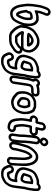

<svg xmlns="http://www.w3.org/2000/svg" viewBox="1394 -2212 1040 3869"><g transform="rotate(90 1914.5 -277.0)"><path d="M220 -460C245 -472 267 -480 317 -485C338 -488 344 -486 370 -486C375 -486 390 -481 410 -464C435 -444 458 -392 455 -343C453 -303 453 -294 447 -250C444 -233 435 -204 419 -166C390 -98 364 -57 348 -44C317 -18 289 -11 249 -11C224 -11 196 -22 171 -54C143 -90 129 -131 122 -175C112 -237 101 -292 106 -367C107 -383 108 -405 110 -421L128 -545C132 -570 144 -610 152 -629C162 -652 162 -668 177 -693C186 -708 187 -717 203 -724C235 -738 257 -708 244 -681C237 -669 231 -657 227 -642C218 -610 202 -581 197 -545L187 -482C187 -482 177 -440 220 -460ZM243 -520 247 -545C250 -566 259 -590 266 -608C271 -620 276 -642 282 -652L288 -663C316 -714 286 -759 254 -772C205 -791 156 -756 138 -722C128 -704 117 -683 113 -665C108 -643 103 -640 98 -622C93 -605 81 -566 78 -545L60 -421C59 -413 57 -404 57 -393C55 -356 51 -298 57 -265C63 -229 67 -198 72 -161C81 -109 100 -63 129 -21C129 -21 130 -20 130 -19C161 17 198 37 241 39C290 41 338 26 378 -8C409 -34 435 -82 465 -152C482 -192 493 -224 497 -250C500 -272 502 -289 503 -302C505 -341 508 -378 499 -412C490 -451 473 -482 446 -504C424 -523 403 -536 378 -536C349 -536 343 -539 318 -535C290 -532 266 -527 243 -520ZM308 -96C335 -131 374 -220 381 -269C385 -297 386 -328 384 -363C384 -365 384 -367 383 -369L377 -384C372 -397 362 -417 342 -417H325C297 -418 255 -406 235 -393C225 -386 209 -376 206 -356L203 -334C202 -324 197 -317 188 -309C171 -295 179 -279 181 -263C191 -184 205 -129 230 -100C233 -96 237 -92 242 -89L253 -83C256 -81 260 -80 264 -80H275C287 -80 302 -88 308 -96ZM275 -131 274 -132C257 -152 241 -194 231 -276C231 -279 230 -282 230 -285C241 -298 250 -316 253 -334L255 -350C262 -355 271 -359 288 -363C313 -369 311 -367 327 -367C327 -366 328 -364 329 -362L334 -350C335 -319 334 -292 331 -269C326 -237 294 -161 275 -131Z M656 -310C679 -302 707 -299 742 -299H890C905 -299 917 -313 919 -324V-326C921 -341 914 -351 909 -362C895 -392 855 -434 810 -434H791C770 -434 748 -427 729 -415C714 -405 704 -399 702 -398C685 -389 607 -327 656 -310ZM715 -350C727 -358 732 -362 751 -374C762 -381 772 -384 783 -384H802C810 -384 821 -381 835 -369C843 -362 849 -355 854 -349H749C736 -349 725 -349 715 -350ZM988 -208C1015 -231 1029 -260 1033 -295L1038 -326C1043 -359 1036 -387 1024 -414C1013 -438 996 -464 972 -488C932 -528 883 -553 827 -553H808C783 -553 759 -548 736 -540C703 -529 669 -513 640 -491C636 -488 631 -484 627 -481C602 -465 581 -447 563 -423C535 -383 504 -325 496 -267L486 -194C482 -169 488 -144 500 -119C507 -104 524 -69 535 -55C543 -45 548 -36 554 -30L582 -2C616 37 658 61 707 61H778C834 61 886 46 931 15C983 -20 1024 -40 1051 -92C1061 -111 1066 -135 1060 -156C1052 -185 1028 -209 988 -208ZM922 -180C914 -172 908 -166 902 -154C888 -146 849 -119 833 -112C831 -111 817 -108 797 -108H732L729 -111C723 -118 717 -124 711 -130C691 -149 678 -166 669 -183C688 -181 707 -180 725 -180H917ZM732 -230C702 -230 672 -234 641 -240C635 -241 612 -243 608 -215L606 -201C605 -196 607 -190 609 -186C613 -179 617 -173 620 -165C631 -140 649 -115 673 -92C686 -79 698 -58 724 -58H790C813 -58 831 -60 848 -67C866 -75 905 -101 921 -111C928 -115 939 -119 945 -134C951 -145 957 -151 967 -155C991 -164 1007 -152 1011 -136C1014 -125 1011 -119 1006 -109C989 -72 948 -53 907 -25C872 -1 832 11 785 11H714C681 11 651 -4 622 -38C616 -45 606 -53 593 -67C588 -73 584 -79 577 -88C567 -101 553 -134 546 -147C536 -166 534 -182 536 -194L546 -267C548 -278 550 -286 552 -292C563 -322 560 -326 580 -360C605 -403 614 -418 650 -441C656 -445 661 -448 667 -452C691 -470 717 -484 746 -493C762 -498 778 -503 800 -503H819C861 -503 899 -487 933 -451L934 -449C956 -429 970 -410 977 -390C977 -389 978 -387 978 -386C988 -369 992 -350 988 -326L983 -295C980 -267 969 -250 948 -237C941 -233 934 -230 924 -230Z M1386 -425H1351C1349 -425 1347 -424 1345 -424C1329 -420 1300 -408 1286 -402C1242 -385 1237 -363 1217 -306C1213 -294 1210 -282 1208 -276C1200 -255 1190 -228 1211 -209C1234 -189 1278 -170 1319 -170H1323L1344 -173C1351 -174 1358 -178 1362 -183C1380 -204 1394 -230 1403 -258C1404 -261 1405 -264 1405 -267C1412 -331 1418 -375 1421 -398L1422 -401C1423 -410 1419 -419 1411 -423C1407 -425 1391 -425 1386 -425ZM1250 -246C1253 -261 1259 -278 1265 -297C1274 -326 1280 -343 1286 -350C1302 -359 1327 -369 1347 -375H1368C1365 -351 1361 -315 1356 -269C1350 -250 1342 -235 1332 -221L1325 -220C1297 -221 1266 -233 1250 -246ZM1473 -256C1468 -211 1461 -154 1451 -86L1445 -41C1432 28 1428 37 1397 84C1384 104 1371 117 1359 125C1341 137 1277 170 1252 172C1172 178 1141 164 1120 137C1116 131 1114 129 1112 126C1111 124 1109 117 1107 113C1098 97 1092 84 1089 75L1085 61C1079 41 1095 22 1109 16C1130 7 1148 20 1152 33L1156 45C1159 60 1167 73 1178 90C1187 103 1212 107 1231 105C1244 104 1253 103 1253 103C1257 103 1262 102 1265 100C1282 92 1315 81 1329 66C1367 24 1372 -11 1382 -83C1383 -87 1387 -115 1354 -107C1329 -101 1311 -100 1300 -101C1262 -106 1238 -110 1231 -113C1195 -127 1172 -141 1161 -153C1129 -187 1122 -229 1141 -285C1144 -292 1146 -303 1150 -316C1168 -382 1195 -423 1225 -443C1257 -464 1332 -495 1361 -495H1407C1408 -495 1410 -495 1413 -494C1423 -492 1435 -498 1441 -507C1446 -514 1456 -521 1475 -527C1486 -530 1496 -530 1509 -512C1510 -511 1511 -509 1510 -504C1510 -502 1509 -500 1509 -499C1511 -476 1510 -450 1506 -421L1498 -366C1491 -315 1482 -280 1475 -264C1474 -261 1473 -258 1473 -256ZM1523 -254C1533 -279 1541 -316 1548 -366L1556 -421C1561 -452 1559 -479 1560 -507C1562 -557 1511 -588 1467 -575C1446 -569 1429 -560 1413 -545H1369C1344 -545 1313 -535 1274 -519C1249 -509 1227 -500 1201 -483C1153 -450 1121 -395 1101 -322C1098 -310 1095 -301 1093 -295C1070 -225 1079 -162 1122 -116C1140 -97 1168 -81 1207 -66C1225 -59 1285 -46 1327 -52C1320 -11 1318 7 1296 33C1285 40 1266 48 1254 53C1248 53 1225 55 1218 53C1209 38 1207 32 1205 26L1201 13C1191 -20 1149 -53 1095 -30C1060 -15 1021 31 1036 81L1040 95C1044 110 1052 122 1061 141C1071 164 1081 175 1102 193C1133 219 1183 226 1249 221C1269 220 1290 213 1317 201C1372 177 1406 155 1438 106C1471 56 1481 34 1495 -39L1501 -86C1511 -153 1518 -208 1523 -254Z M1874 -468C1871 -450 1854 -434 1836 -434H1783C1769 -434 1755 -430 1740 -427C1723 -424 1708 -414 1697 -401C1688 -390 1680 -385 1675 -367L1671 -350C1667 -334 1662 -319 1659 -298L1620 -31C1617 -13 1600 3 1581 3C1562 3 1548 -13 1551 -31L1590 -298C1595 -330 1599 -339 1604 -360L1609 -377C1612 -388 1616 -398 1622 -409C1624 -412 1625 -415 1625 -418L1627 -430C1628 -439 1622 -449 1618 -455C1608 -471 1611 -492 1628 -505C1648 -520 1669 -513 1680 -494C1686 -485 1699 -482 1709 -486C1737 -497 1764 -503 1792 -503H1845C1863 -503 1877 -486 1874 -468ZM1574 53C1620 53 1663 15 1670 -31L1709 -298C1712 -319 1715 -329 1719 -344L1723 -359C1726 -363 1728 -365 1733 -371C1742 -381 1762 -383 1775 -384H1828C1873 -384 1917 -423 1924 -468C1931 -513 1898 -553 1853 -553H1800C1771 -553 1744 -549 1714 -539C1702 -552 1686 -560 1667 -562C1618 -567 1575 -530 1564 -486C1558 -461 1563 -442 1575 -422C1569 -410 1565 -399 1561 -385L1555 -368C1548 -346 1545 -329 1540 -298L1501 -31C1494 15 1528 53 1574 53Z M2114 -367H2035C2031 -367 2027 -366 2024 -365L2011 -359C1963 -340 1941 -297 1936 -231C1935 -212 1936 -195 1941 -175C1944 -162 1951 -160 1957 -154L1977 -136C1999 -116 2020 -105 2041 -101C2057 -98 2063 -99 2077 -102C2090 -104 2104 -105 2118 -121C2138 -145 2150 -178 2158 -220C2166 -265 2156 -306 2144 -333C2140 -343 2132 -367 2114 -367ZM2093 -317C2097 -308 2101 -302 2105 -292C2119 -261 2104 -179 2085 -153C2081 -152 2063 -149 2060 -149C2048 -152 2035 -156 2013 -176L1994 -194C1992 -196 1991 -196 1989 -198C1986 -212 1985 -225 1986 -232C1986 -233 1987 -233 1987 -234C1988 -262 1993 -280 1997 -287C2010 -310 2012 -308 2033 -317ZM2163 -418C2177 -418 2184 -414 2190 -404L2197 -394C2201 -386 2204 -379 2207 -372C2218 -345 2223 -346 2228 -302C2234 -252 2234 -222 2214 -165C2204 -136 2194 -116 2188 -107C2157 -62 2133 -38 2055 -30C2026 -27 1993 -37 1956 -59C1932 -74 1918 -90 1895 -110C1874 -128 1862 -174 1869 -256C1874 -306 1910 -368 1931 -384C1978 -420 2016 -436 2045 -436H2125C2135 -436 2141 -433 2147 -426C2151 -421 2158 -418 2163 -418ZM2182 -467C2169 -479 2152 -486 2132 -486H2052C2005 -486 1955 -463 1903 -422C1882 -406 1867 -382 1848 -348C1833 -322 1823 -289 1819 -254C1811 -168 1820 -105 1858 -71C1883 -49 1899 -32 1925 -15C1968 11 2010 24 2053 20C2115 14 2164 -6 2197 -43C2209 -56 2219 -70 2229 -84C2250 -115 2277 -192 2280 -240C2282 -280 2278 -345 2265 -372C2256 -391 2252 -408 2241 -425L2234 -434C2223 -452 2206 -464 2182 -467Z M2532 -631C2551 -631 2565 -614 2562 -596L2558 -568L2541 -497C2538 -486 2541 -470 2562 -470H2634C2652 -470 2667 -454 2664 -435C2661 -416 2642 -401 2624 -401H2535C2522 -401 2510 -390 2507 -379C2499 -348 2491 -310 2485 -265L2481 -235C2478 -211 2478 -185 2481 -157C2487 -109 2484 -99 2496 -64L2500 -55C2502 -50 2504 -47 2508 -44C2519 -35 2535 -27 2554 -27H2561C2579 -27 2594 -11 2591 8C2588 27 2569 42 2551 42H2544C2528 42 2509 38 2487 29C2458 18 2441 0 2432 -28C2429 -37 2426 -45 2424 -52C2420 -62 2417 -104 2415 -116C2408 -162 2407 -201 2412 -235L2416 -265C2423 -315 2430 -351 2436 -372C2439 -382 2439 -401 2416 -401H2410C2376 -401 2363 -411 2358 -425C2355 -434 2355 -440 2360 -450C2368 -467 2385 -479 2409 -471C2411 -470 2415 -470 2417 -470H2442C2455 -470 2467 -481 2470 -492L2488 -564C2488 -565 2489 -566 2489 -567L2493 -596C2496 -614 2513 -631 2532 -631ZM2641 8C2648 -38 2614 -77 2568 -77H2561C2559 -77 2549 -80 2546 -82C2534 -115 2537 -124 2531 -170C2528 -194 2528 -216 2531 -235L2535 -265C2540 -298 2545 -327 2550 -351H2617C2663 -351 2707 -389 2714 -435C2721 -481 2687 -520 2641 -520H2596L2607 -565C2607 -566 2608 -566 2608 -567L2612 -596C2619 -642 2586 -681 2540 -681C2494 -681 2450 -642 2443 -596L2439 -568L2427 -520C2409 -525 2385 -525 2364 -515C2327 -498 2292 -449 2310 -401C2321 -372 2346 -356 2381 -352C2376 -330 2371 -300 2366 -265L2362 -235C2356 -195 2358 -150 2365 -101C2366 -93 2367 -81 2369 -67C2372 -40 2376 -30 2383 -8C2396 32 2423 60 2462 76C2488 86 2513 92 2537 92H2544C2590 92 2634 54 2641 8Z M2814 -568C2768 -568 2725 -529 2718 -483L2700 -359C2697 -339 2696 -322 2696 -305L2694 -291C2692 -275 2690 -264 2691 -254V-245C2689 -236 2689 -226 2689 -213C2690 -185 2687 -181 2688 -151L2668 -13C2661 33 2694 71 2740 71C2786 71 2830 33 2837 -13L2857 -149V-151L2859 -187L2860 -244V-245C2860 -246 2861 -247 2861 -248L2862 -282L2865 -305V-307L2867 -343C2867 -349 2868 -354 2869 -359L2887 -483C2894 -529 2860 -568 2814 -568ZM2747 21C2728 21 2715 5 2718 -13L2738 -153C2740 -168 2739 -184 2739 -189C2740 -198 2738 -233 2740 -242C2744 -264 2740 -263 2744 -291L2746 -307C2746 -308 2747 -310 2747 -311C2747 -324 2747 -340 2750 -359L2768 -483C2771 -501 2788 -518 2807 -518C2826 -518 2840 -501 2837 -483L2819 -359C2818 -352 2817 -345 2817 -339L2815 -304L2811 -281V-278L2810 -244V-242V-239L2808 -181L2806 -148L2787 -13C2784 5 2766 21 2747 21ZM2843 -679C2862 -679 2878 -661 2875 -642C2872 -622 2856 -608 2836 -608C2817 -608 2800 -626 2803 -645C2806 -665 2823 -679 2843 -679ZM2753 -645C2746 -598 2781 -558 2828 -558C2874 -558 2918 -596 2925 -642C2932 -689 2897 -729 2850 -729C2803 -729 2760 -691 2753 -645Z M2916 9C2897 9 2884 -7 2887 -25L2893 -71C2894 -78 2895 -85 2897 -91C2903 -111 2906 -132 2912 -154L2934 -229C2940 -247 2955 -305 2963 -319L2995 -374C3008 -397 3028 -418 3055 -442C3083 -467 3108 -478 3137 -478C3168 -478 3190 -469 3205 -454C3224 -435 3235 -420 3240 -411C3278 -337 3276 -252 3272 -153C3270 -118 3272 -108 3267 -70V-68L3264 -9L3260 19C3257 37 3240 54 3221 54C3202 54 3188 37 3191 19L3195 -8V-11L3198 -66C3199 -87 3202 -176 3204 -204C3207 -255 3202 -305 3187 -352C3182 -370 3169 -385 3154 -400C3147 -406 3138 -409 3130 -409C3123 -409 3113 -407 3103 -399C3084 -383 3067 -368 3056 -350C3033 -312 3019 -284 3013 -262C3004 -228 2982 -161 2974 -124C2967 -94 2965 -90 2962 -71L2956 -25C2953 -7 2935 9 2916 9ZM3214 104C3260 104 3303 65 3310 19L3314 -10V-12L3317 -71C3319 -122 3321 -174 3324 -222C3329 -281 3322 -340 3303 -398C3289 -439 3276 -458 3243 -492C3219 -517 3184 -528 3144 -528C3101 -528 3061 -510 3024 -476C2994 -450 2970 -423 2952 -394L2920 -339C2908 -318 2893 -263 2885 -237L2864 -160C2860 -146 2857 -134 2855 -123C2851 -103 2846 -91 2843 -71L2837 -25C2830 21 2863 59 2909 59C2955 59 2999 21 3006 -25L3012 -71C3012 -71 3013 -75 3014 -80C3022 -112 3030 -151 3042 -189C3064 -260 3058 -260 3099 -329C3103 -336 3110 -345 3123 -355C3131 -346 3136 -337 3138 -331C3151 -289 3157 -245 3154 -200C3152 -176 3149 -79 3147 -65V-62L3145 -7L3141 19C3134 65 3168 104 3214 104Z M3655 -425H3620C3618 -425 3616 -424 3614 -424C3598 -420 3569 -408 3555 -402C3511 -385 3506 -363 3486 -306C3482 -294 3479 -282 3477 -276C3469 -255 3459 -228 3480 -209C3503 -189 3547 -170 3588 -170H3592L3613 -173C3620 -174 3627 -178 3631 -183C3649 -204 3663 -230 3672 -258C3673 -261 3674 -264 3674 -267C3681 -331 3687 -375 3690 -398L3691 -401C3692 -410 3688 -419 3680 -423C3676 -425 3660 -425 3655 -425ZM3519 -246C3522 -261 3528 -278 3534 -297C3543 -326 3549 -343 3555 -350C3571 -359 3596 -369 3616 -375H3637C3634 -351 3630 -315 3625 -269C3619 -250 3611 -235 3601 -221L3594 -220C3566 -221 3535 -233 3519 -246ZM3742 -256C3737 -211 3730 -154 3720 -86L3714 -41C3701 28 3697 37 3666 84C3653 104 3640 117 3628 125C3610 137 3546 170 3521 172C3441 178 3410 164 3389 137C3385 131 3383 129 3381 126C3380 124 3378 117 3376 113C3367 97 3361 84 3358 75L3354 61C3348 41 3364 22 3378 16C3399 7 3417 20 3421 33L3425 45C3428 60 3436 73 3447 90C3456 103 3481 107 3500 105C3513 104 3522 103 3522 103C3526 103 3531 102 3534 100C3551 92 3584 81 3598 66C3636 24 3641 -11 3651 -83C3652 -87 3656 -115 3623 -107C3598 -101 3580 -100 3569 -101C3531 -106 3507 -110 3500 -113C3464 -127 3441 -141 3430 -153C3398 -187 3391 -229 3410 -285C3413 -292 3415 -303 3419 -316C3437 -382 3464 -423 3494 -443C3526 -464 3601 -495 3630 -495H3676C3677 -495 3679 -495 3682 -494C3692 -492 3704 -498 3710 -507C3715 -514 3725 -521 3744 -527C3755 -530 3765 -530 3778 -512C3779 -511 3780 -509 3779 -504C3779 -502 3778 -500 3778 -499C3780 -476 3779 -450 3775 -421L3767 -366C3760 -315 3751 -280 3744 -264C3743 -261 3742 -258 3742 -256ZM3792 -254C3802 -279 3810 -316 3817 -366L3825 -421C3830 -452 3828 -479 3829 -507C3831 -557 3780 -588 3736 -575C3715 -569 3698 -560 3682 -545H3638C3613 -545 3582 -535 3543 -519C3518 -509 3496 -500 3470 -483C3422 -450 3390 -395 3370 -322C3367 -310 3364 -301 3362 -295C3339 -225 3348 -162 3391 -116C3409 -97 3437 -81 3476 -66C3494 -59 3554 -46 3596 -52C3589 -11 3587 7 3565 33C3554 40 3535 48 3523 53C3517 53 3494 55 3487 53C3478 38 3476 32 3474 26L3470 13C3460 -20 3418 -53 3364 -30C3329 -15 3290 31 3305 81L3309 95C3313 110 3321 122 3330 141C3340 164 3350 175 3371 193C3402 219 3452 226 3518 221C3538 220 3559 213 3586 201C3641 177 3675 155 3707 106C3740 56 3750 34 3764 -39L3770 -86C3780 -153 3787 -208 3792 -254Z"/></g></svg>

Font: AppleStorm
Style: XbdOutIta
Weight: 800
Foundry: Cannot Into Space Fonts
Version: Version 1.01